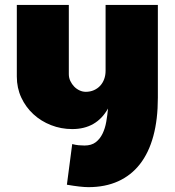

<svg xmlns="http://www.w3.org/2000/svg" viewBox="-20 -521 708 775"><path d="M416 -83Q369.6 0 271.5 0Q226.6 0 186 -15.9Q145.5 -31.7 114.7 -60.1Q84 -88.4 65.9 -127.2Q47.9 -166 47.9 -211.9V-501H257.8V-221.7Q257.8 -207 263.9 -194.1Q270 -181.2 279.5 -171.4Q289.1 -161.6 301.3 -156Q313.5 -150.4 326.2 -150.4Q344.2 -150.4 359.1 -157Q374 -163.6 384.5 -175Q395 -186.5 400.6 -201.9Q406.2 -217.3 406.2 -235.4V-501H617.2V-127Q617.2 -39.1 598.9 28.3Q580.6 95.7 544.9 141.4Q509.3 187 457 210.7Q404.8 234.4 336.9 234.4Q321.3 234.4 299.8 231.9Q278.3 229.5 250 224.6L271.5 60.5Q284.7 64 296.9 65.2Q309.1 66.4 320.8 66.4Q349.1 66.4 366.5 53Q383.8 39.6 394 18.3Q404.3 -2.9 408.9 -29.5Q413.6 -56.2 416 -83Z"/></svg>

Font: Paytone One
Style: Regular
Weight: 400
Designer: vernon adams
Foundry: vernon adams
Version: 1.000